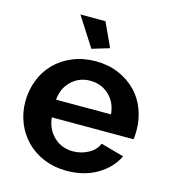

<svg xmlns="http://www.w3.org/2000/svg" viewBox="-110 -819 819 919"><g transform="rotate(15 299.5 -360.0)"><path d="M354 -611 299 -730H175L268 -585ZM548 -127 433 -159Q421 -127 385.5 -107.5Q350 -88 309 -88Q254 -88 216 -123Q176 -160 170 -219H575Q578 -230 578 -264Q578 -318 559.5 -367Q541 -416 506 -452Q469 -490 418 -511.5Q367 -533 305 -533Q243 -533 191 -511.5Q139 -490 102 -452Q66 -415 47 -365Q28 -315 28 -259Q28 -205 47.5 -156Q67 -107 103 -70Q140 -32 191.5 -11Q243 10 304 10Q389 10 453.5 -27.5Q518 -65 548 -127ZM211 -400Q249 -436 303 -436Q358 -436 396.5 -400.5Q435 -365 440 -306H168Q172 -363 211 -400Z"/></g></svg>

Font: RT Raleway Bold
Style: Regular
Weight: 400
Designer: Matt McInerney, Pablo Impallari, Rodrigo Fuenzalida — Edited by Milan Moffatt in April 2016
Foundry: Matt McInerney, Pablo Impallari, Rodrigo Fuenzalida — Edited by Milan Moffatt in April 2016
Version: Version 3.001